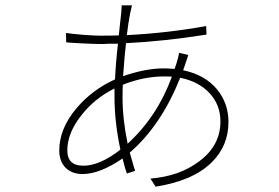

<svg xmlns="http://www.w3.org/2000/svg" viewBox="-20 -666 1040 716"><path d="M621 -380Q612 -381 593 -381Q516 -381 438 -350Q437 -334 437 -302Q437 -222 456 -130Q567 -232 621 -380ZM429 -108Q407 -211 407 -304V-336Q334 -300 285 -238Q231 -171 231 -105Q231 -48 291 -48Q352 -48 429 -108ZM682 -461 679 -451 677 -445 675 -439Q667 -415 663 -404Q745 -387 790 -332Q832 -280 832 -211Q832 -122 769 -60Q698 9 560 30L541 0Q649 -9 721 -63Q802 -122 802 -213Q802 -274 763 -317Q722 -362 652 -376Q581 -198 464 -97L469 -79L474 -62Q479 -43 484 -29L453 -19Q446 -38 437 -75Q352 -17 288 -17Q249 -17 225 -40Q201 -64 201 -105Q201 -186 265 -262Q323 -331 409 -370Q412 -437 420 -503H386L369 -502H353Q331 -502 291 -504Q249 -506 227 -508L226 -543Q246 -540 292 -536Q334 -533 353 -533Q399 -533 423 -534Q426 -557 428 -581Q430 -598 432 -617Q434 -641 434 -646H472Q471 -642 469 -632L467 -623L465 -615L464 -607L462 -599Q461 -588 459 -580Q456 -556 453 -535Q608 -543 749 -569L750 -537Q592 -512 450 -505Q445 -466 439 -382Q523 -411 590 -411Q605 -411 631 -409Q639 -431 642 -443Q646 -457 648 -469Z"/></svg>

Font: Noto Sans CJK TC Thin
Style: Regular
Weight: 250
Designer: Ryoko NISHIZUKA ???? (kana & ideographs); Paul D. Hunt (Latin, Greek & Cyrillic); Wenlong ZHANG ??? (bopomofo); Sandoll 
Foundry: Adobe Systems Incorporated
Version: Version 1.004 January 19, 2016